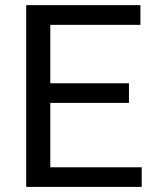

<svg xmlns="http://www.w3.org/2000/svg" viewBox="-20 -731 608 751"><path d="M534.2 -76.7V0H82.5V-710.9H529.3V-633.8H176.8V-405.3H484.4V-328.6H176.8V-76.7Z"/></svg>

Font: Vazirmatn RD UI FD
Style: Regular
Weight: 400
Designer: Saber Rastikerdar
Foundry: Saber Rastikerdar
Version: Version 33.003